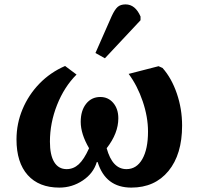

<svg xmlns="http://www.w3.org/2000/svg" viewBox="-20 -838 903 873"><path d="M250 15Q157 15 106 -42Q55 -99 55 -204Q55 -276 82.5 -341.5Q110 -407 159.5 -458Q209 -509 276 -538L328 -499Q272 -443 239.5 -361Q207 -279 207 -194Q207 -133 226.5 -101Q246 -69 283 -69Q314 -69 338 -91Q362 -113 385 -164Q347 -229 347 -284Q347 -335 371.5 -366Q396 -397 436 -397Q472 -397 495 -370Q518 -343 518 -300Q518 -232 465 -164Q491 -69 555 -69Q601 -69 627 -114.5Q653 -160 653 -240Q653 -306 629 -377Q605 -448 565 -502L701 -537L719 -529Q760 -483 784 -413Q808 -343 808 -267Q808 -136 746 -60.5Q684 15 577 15Q460 15 424 -101H420Q405 -50 356.5 -17.5Q308 15 250 15ZM457 -573 414 -597 488 -765Q502 -795 515 -806.5Q528 -818 551 -818Q595 -818 619 -763V-746Z"/></svg>

Font: Literata 7pt
Style: Bold Italic
Weight: 700
Italic angle: -2°
Designer: Latin by Veronika Burian and Jose Scaglione. Greek by Irene Vlachou. Cyrillic by Vera Evstafieva
Foundry: TypeTogether
Version: Version 3.002